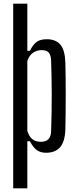

<svg xmlns="http://www.w3.org/2000/svg" viewBox="-20 -820 427 1040"><path d="M51.5 200V-800H128V-545H142Q157.5 -576.5 177 -592Q196.5 -607.5 233 -607.5Q282 -607.5 306.8 -578.5Q331.5 -549.5 334 -482.5Q335 -449.5 335.5 -403.2Q336 -357 336 -305.8Q336 -254.5 335.5 -205.5Q335 -156.5 334 -118Q331.5 -51.5 305 -22Q278.5 7.5 229.5 7.5Q199 7.5 179 -7.2Q159 -22 142 -55H128V200ZM202 -52Q228.5 -52 242.5 -66.2Q256.5 -80.5 257 -112.5Q258.5 -164 259.5 -213Q260.5 -262 260.2 -308.8Q260 -355.5 259.2 -400.2Q258.5 -445 257 -488Q256.5 -520 244.8 -534.2Q233 -548.5 206.5 -548.5Q179.5 -548.5 158.8 -534.2Q138 -520 128 -489.5V-110.5Q138.5 -79 156 -65.5Q173.5 -52 202 -52Z"/></svg>

Font: Big Shoulders Display Thin Medium
Style: Regular
Weight: 500
Version: Version 2.002